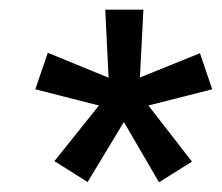

<svg xmlns="http://www.w3.org/2000/svg" viewBox="-20 -708 460 398"><path d="M377.9 -373 309.6 -330.1 236.8 -455.1 161.6 -330.6 92.8 -374 185.1 -489.3 53.2 -522.9 79.1 -598.6 205.1 -546.9 198.2 -688H277.3L270 -547.4L394.5 -597.7L419.9 -522.9L287.6 -489.3Z"/></svg>

Font: Arimo Medium
Style: Italic
Weight: 500
Italic angle: -12°
Designer: Steve Matteson
Foundry: Monotype Imaging Inc.
Version: Version 1.33